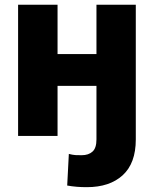

<svg xmlns="http://www.w3.org/2000/svg" viewBox="-20 -565 635 798"><path d="M380.9 0H544.4V14.6Q544.4 113.8 489.7 163.6Q435.5 212.9 340.8 212.9Q318.4 212.9 300.3 211.4Q277.3 209.5 259.3 206.1L266.1 74.7Q280.8 78.6 293.5 79.6Q300.8 80.1 319.3 80.1Q348.1 80.1 364.7 64.9Q380.9 50.3 380.9 14.6ZM159.7 -340.3H439.5V-208H159.7ZM55.2 -545.4H219.2V0H55.2ZM380.9 -545.4H544.4V0H380.9Z"/></svg>

Font: My Font
Style: Regular
Weight: 500
Designer: Rasmus Andersson
Foundry: rsms
Version: Version 0.001